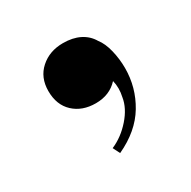

<svg xmlns="http://www.w3.org/2000/svg" viewBox="-79 -216 428 431"><g transform="rotate(-30 135.5 -1.0)"><path d="M131 -140Q156 -140 174 -131Q192 -122 202 -105Q213 -91 218.5 -68Q224 -45 224 -22Q224 28 198.5 70.5Q173 113 119 138L110 120Q138 108 160 83Q182 58 186 32Q191 10 186 -10Q164 14 128 14Q93 14 71 -6.5Q49 -27 49 -63Q49 -98 72.5 -119Q96 -140 131 -140Z"/></g></svg>

Font: Playfair Display
Style: Bold
Weight: 700
Designer: Claus Eggers Sørensen
Foundry: Claus Eggers Sørensen
Version: Version 1.203